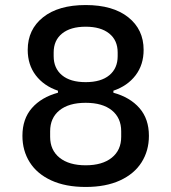

<svg xmlns="http://www.w3.org/2000/svg" viewBox="-20 -730 680 762"><path d="M69 -191Q69 -258 106.5 -301Q144 -344 210 -362V-370Q154 -389 122 -431Q90 -473 90 -532Q90 -613 151 -661.5Q212 -710 320 -710Q428 -710 489 -661.5Q550 -613 550 -532Q550 -473 518 -431Q486 -389 430 -370V-362Q496 -344 533.5 -301Q571 -258 571 -191Q571 -132 542 -86Q513 -40 456.5 -14Q400 12 320 12Q240 12 183.5 -14Q127 -40 98 -86Q69 -132 69 -191ZM320 -74Q386 -74 423.5 -104Q461 -134 461 -187V-209Q461 -262 424 -292Q387 -322 320 -322Q253 -322 216 -292Q179 -262 179 -209V-187Q179 -134 216.5 -104Q254 -74 320 -74ZM320 -404Q381 -404 414 -431.5Q447 -459 447 -507V-522Q447 -570 413.5 -597Q380 -624 320 -624Q260 -624 226.5 -597Q193 -570 193 -522V-507Q193 -459 226 -431.5Q259 -404 320 -404Z"/></svg>

Font: Writer Medium
Style: Regular
Weight: 500
Monospace: yes
Designer: Mike Abbink, Paul van der Laan, Pieter van Rosmalen
Foundry: Bold Monday
Version: Version 2.001 2020